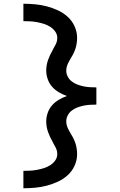

<svg xmlns="http://www.w3.org/2000/svg" viewBox="-20 -853 640 1026"><path d="M105 153V60Q123 60 141.5 59Q160 58 178.5 54.5Q197 51 214.5 45.5Q232 40 248 30Q264 20 275 4.5Q286 -11 286 -29Q286 -47 278.5 -62.5Q271 -78 262 -93V-94Q247 -119 237 -147Q227 -175 227 -204Q227 -227 235 -250Q243 -273 258.5 -290.5Q274 -308 294.5 -320Q315 -332 337 -340Q315 -348 294.5 -360Q274 -372 258.5 -389.5Q243 -407 235 -430Q227 -453 227 -476Q227 -505 237 -533Q247 -561 262 -586V-587Q271 -602 278.5 -617.5Q286 -633 286 -651Q286 -669 275 -684.5Q264 -700 248 -710Q232 -720 214.5 -725.5Q197 -731 178.5 -734.5Q160 -738 141.5 -739Q123 -740 105 -740V-833Q137 -833 168.5 -830Q200 -827 230.5 -819Q261 -811 290 -797.5Q319 -784 342.5 -762.5Q366 -741 379 -711.5Q392 -682 392 -651Q392 -635 389.5 -619.5Q387 -604 382 -589.5Q377 -575 369.5 -561Q362 -547 354 -534Q346 -521 340 -506.5Q334 -492 334 -476Q334 -459 342 -443.5Q350 -428 364 -417.5Q378 -407 394 -401Q410 -395 427 -391.5Q444 -388 461 -387Q478 -386 495 -386V-363V-294Q478 -294 461 -293Q444 -292 427 -288.5Q410 -285 394 -279Q378 -273 364 -262.5Q350 -252 342 -236.5Q334 -221 334 -204Q334 -188 340 -173.5Q346 -159 354 -146Q362 -133 369.5 -119Q377 -105 382 -90.5Q387 -76 389.5 -60.5Q392 -45 392 -29Q392 2 379 31.5Q366 61 342.5 82.5Q319 104 290 117.5Q261 131 230.5 139Q200 147 168.5 150Q137 153 105 153Z"/></svg>

Font: Iosevka Curly SmBdEx
Style: Regular
Weight: 600
Width: 7
Monospace: yes
Designer: Belleve Invis
Foundry: Belleve Invis
Version: Version 11.1.0; ttfautohint (v1.8.3)